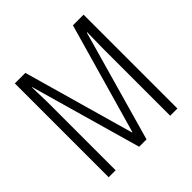

<svg xmlns="http://www.w3.org/2000/svg" viewBox="-183 -874 1033 1033"><g transform="rotate(-45 333.5 -357.0)"><path d="M305 0H361L540 -633H543C542 -570 541 -535 541 -516V0H596V-714H515L335 -82H332L153 -714H73V0H126V-519C126 -536 125 -570 123 -634H125Z"/></g></svg>

Font: Noto Sans Display Condensed Light
Style: Regular
Weight: 300
Width: 3
Designer: Monotype Design Team
Foundry: Monotype Imaging Inc.
Version: Version 1.900